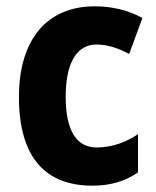

<svg xmlns="http://www.w3.org/2000/svg" viewBox="-20 -578 495 608"><path d="M273 10C331 10 378 -5 417 -32V-153C377 -126 332 -111 286 -111C223 -111 188 -163 188 -272C188 -380 224 -437 285 -437C320 -437 354 -426 389 -407L431 -521C389 -544 339 -558 280 -558C128 -558 40 -452 40 -271C40 -78 125 10 273 10Z"/></svg>

Font: Noto Sans Oriya Cond Bold
Style: Bold
Weight: 700
Width: 3
Designer: Amélie Bonet and Sol Matas
Foundry: Google LLC
Version: Version 2.006